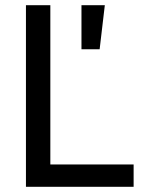

<svg xmlns="http://www.w3.org/2000/svg" viewBox="-20 -720 555 740"><path d="M80 -700H174V-86H495V0H80ZM294 -700H384L364 -530H294Z"/></svg>

Font: PT Root UI Medium
Style: Regular
Weight: 500
Designer: Vitaly Kuzmin
Foundry: ParaType Ltd.
Version: Version 2.001G